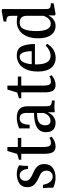

<svg xmlns="http://www.w3.org/2000/svg" viewBox="819 -1518 713 2391"><g transform="rotate(-90 1175.5 -322.5)"><path d="M313 -442Q305 -397 305 -330H268Q264 -376 243 -405Q222 -434 188 -434Q158 -434 138.5 -414.5Q119 -395 119 -363Q119 -327 145 -306.5Q171 -286 218 -265Q269 -245 298.5 -213.5Q328 -182 328 -128Q328 -56 279.5 -21.5Q231 13 158 13Q98 13 34 -16Q34 -90 28 -144H69Q94 -23 173 -23Q205 -23 225.5 -45Q246 -67 246 -101Q246 -128 234 -146Q222 -164 203 -175Q184 -186 150 -201Q101 -223 70.5 -254Q40 -285 40 -341Q40 -407 88 -438.5Q136 -470 202 -470Q262 -470 313 -442Z M669 -36Q612 13 546 13Q495 13 475.5 -21.5Q456 -56 456 -118V-414H382V-443L454 -465L491 -587H540V-457H653V-414H540V-137Q540 -94 550 -69.5Q560 -45 589 -45Q609 -45 623.5 -49Q638 -53 656 -63Z M1120 -32V2Q1086 -1 1053 -1Q1009 -1 973 3V-85Q955 -40 918.5 -13.5Q882 13 846 13Q725 13 725 -106Q725 -182 784.5 -218.5Q844 -255 965 -255V-341Q965 -389 948.5 -411.5Q932 -434 895 -434Q858 -434 838 -402.5Q818 -371 818 -310H772V-440Q842 -470 905 -470Q974 -470 1011 -438.5Q1048 -407 1048 -334V-112Q1048 -79 1052.5 -63.5Q1057 -48 1072 -41Q1087 -34 1120 -32ZM964 -136V-218Q878 -218 844.5 -192Q811 -166 811 -117Q811 -50 868 -50Q900 -50 925.5 -72.5Q951 -95 964 -136Z M1434 -36Q1377 13 1311 13Q1260 13 1240.5 -21.5Q1221 -56 1221 -118V-414H1147V-443L1219 -465L1256 -587H1305V-457H1418V-414H1305V-137Q1305 -94 1315 -69.5Q1325 -45 1354 -45Q1374 -45 1388.5 -49Q1403 -53 1421 -63Z M1826 -94Q1796 -40 1750.5 -13Q1705 14 1650 14Q1571 14 1525.5 -43Q1480 -100 1480 -205Q1480 -294 1507 -353.5Q1534 -413 1579 -441.5Q1624 -470 1679 -470Q1767 -470 1795 -407Q1823 -344 1823 -244H1569V-223Q1569 -138 1596 -93.5Q1623 -49 1672 -49Q1743 -49 1803 -109ZM1571 -284H1734Q1730 -434 1665 -434Q1585 -434 1571 -284Z M2330 -46V-11L2197 13L2179 6V-76Q2157 -33 2123.5 -10Q2090 13 2052 13Q1976 13 1935 -43.5Q1894 -100 1894 -203Q1894 -290 1921.5 -350Q1949 -410 1995.5 -440Q2042 -470 2101 -470Q2136 -470 2174 -462V-532Q2174 -560 2169.5 -573.5Q2165 -587 2150 -593.5Q2135 -600 2103 -600V-634L2240 -659L2258 -651V-113Q2258 -86 2262.5 -72.5Q2267 -59 2282.5 -52.5Q2298 -46 2330 -46ZM2174 -137V-349Q2174 -391 2151.5 -412.5Q2129 -434 2090 -434Q2029 -434 2006.5 -377.5Q1984 -321 1984 -226Q1984 -138 2007 -92.5Q2030 -47 2075 -47Q2140 -47 2174 -137Z"/></g></svg>

Font: Gupter Medium
Style: Regular
Weight: 500
Designer: Octavio Pardo
Version: Version 1.000